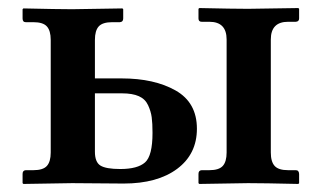

<svg xmlns="http://www.w3.org/2000/svg" viewBox="-20 -456 789 477"><path d="M543 -357.9Q543 -401.9 500 -401.9H481Q473.1 -401.9 473.1 -410.2V-434.1L475.1 -436Q560.1 -434.1 596.2 -434.1Q596.2 -434.1 721.2 -436L723.1 -434.1V-410.2Q723.1 -402.3 714.8 -401.9H695.8Q652.8 -401.9 652.8 -357.9V-77.1Q652.8 -54.2 662.4 -43.7Q671.9 -33.2 695.8 -33.2H714.8Q722.7 -33.2 723.1 -23.9V-1L721.2 1Q635.3 -1 596.2 -1L475.1 1L473.1 -1V-23.9Q473.1 -32.7 481 -33.2H500Q523.9 -33.2 533.4 -43.7Q543 -54.2 543 -77.1ZM358.9 -126Q358.9 -149.9 356.9 -164.6Q355 -179.2 347.9 -194.6Q340.8 -210 325 -217Q309.1 -224.1 283.2 -224.1H215.8V-79.1Q215.8 -53.2 229.5 -44.7Q243.2 -36.1 278.8 -36.1Q321.8 -36.1 340.3 -52.5Q358.9 -68.8 358.9 -126ZM106 -77.1V-356.9Q106 -379.9 96.4 -390.4Q86.9 -400.9 63 -400.9H43.9Q36.1 -400.9 36.1 -410.2V-433.1L38.1 -435.1Q124 -433.1 159.2 -433.1L284.2 -435.1L286.1 -433.1V-410.2Q286.1 -401.4 277.8 -400.9H258.8Q234.9 -400.9 225.3 -390.4Q215.8 -379.9 215.8 -356.9V-261.2H282.2Q363.3 -261.2 416.3 -231.2Q469.2 -201.2 469.2 -136.2Q469.2 -73.2 420.2 -36.6Q371.1 0 287.1 0L159.2 -1L38.1 1L36.1 -1V-23.9Q36.1 -32.7 43.9 -33.2H63Q86.9 -33.2 96.4 -43.7Q106 -54.2 106 -77.1Z"/></svg>

Font: Linux Libertine
Style: Bold
Weight: 700
Designer: Philipp H. Poll
Foundry: Philipp H. Poll
Version: Version 5.0.3